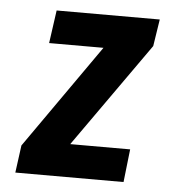

<svg xmlns="http://www.w3.org/2000/svg" viewBox="-41 -510 488 549"><g transform="rotate(5 202.5 -236.0)"><path d="M384 -394.7 172 -94.7H344L333.3 0H22.7L33.3 -78.7L242.7 -377.3H86.7L100 -472H396Z"/></g></svg>

Font: Timmana
Style: Regular
Weight: 400
Designer: Appaji Ambarisha Darbha
Foundry: Andhrapradesh Society for Knowledge Networks
Version: Version 1.0.4; ttfautohint (v1.2.42-39fb)